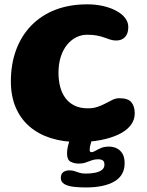

<svg xmlns="http://www.w3.org/2000/svg" viewBox="-20 -612 664 865"><path d="M333.5 28Q265 28 209 10.2Q153 -7.5 112.8 -42.2Q72.5 -77 50.8 -128Q29 -179 29 -245.5Q29 -323 52.5 -386.8Q76 -450.5 120.8 -496.8Q165.5 -543 229.2 -567.8Q293 -592.5 373.5 -592.5Q411.5 -592.5 445 -584.8Q478.5 -577 504 -563.2Q529.5 -549.5 543.8 -530.8Q558 -512 558 -490.5Q558 -460.5 543.2 -445Q528.5 -429.5 504 -429.5Q489 -429.5 477 -433.5Q465 -437.5 451.2 -442.5Q437.5 -447.5 419 -451.5Q400.5 -455.5 372.5 -455.5Q347 -455.5 324 -444.2Q301 -433 282.8 -411Q264.5 -389 254 -357Q243.5 -325 243.5 -283.5Q243.5 -251 250.8 -222.2Q258 -193.5 273.8 -171.5Q289.5 -149.5 314.8 -136.8Q340 -124 376 -124Q400.5 -124 420.2 -130.8Q440 -137.5 456.2 -146.5Q472.5 -155.5 487.2 -162.5Q502 -169.5 517.5 -169.5Q557.5 -169.5 572.2 -151Q587 -132.5 587 -101.5Q587 -70.5 567.5 -46.2Q548 -22 513.2 -5.8Q478.5 10.5 432.5 19.2Q386.5 28 333.5 28ZM367 232.5Q339.5 232.5 313.5 229.8Q287.5 227 270.8 217.8Q254 208.5 254 189.5Q254 171.5 265 163.5Q276 155.5 292 155.5Q306 155.5 316 159Q326 162.5 337.5 166.2Q349 170 366 170Q391.5 170 410.5 165.8Q429.5 161.5 440 152.8Q450.5 144 450.5 130Q450.5 116 443.2 110.8Q436 105.5 421.5 105.5Q406 105.5 392.8 110.5Q379.5 115.5 366 120.2Q352.5 125 335.5 125Q314 125 298 116.5Q282 108 282 79Q282 66 284.8 52.2Q287.5 38.5 292 26Q296.5 13.5 300.5 6.5Q308 -5.5 320.5 -14.8Q333 -24 358 -24Q376 -24 385.2 -15Q394.5 -6 394.5 5.5Q394.5 18.5 389.2 33.8Q384 49 384 63Q384 73.5 392 73.5Q400 73.5 410.2 67.2Q420.5 61 435.2 54.8Q450 48.5 471 48.5Q489.5 48.5 505.5 56Q521.5 63.5 531.5 80Q541.5 96.5 541.5 123.5Q541.5 178.5 495.2 205.5Q449 232.5 367 232.5Z"/></svg>

Font: Gluten SemiBold
Style: Regular
Weight: 600
Designer: Tyler Finck
Foundry: Etcetera Type Company
Version: Version 1.300